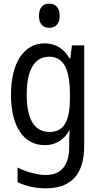

<svg xmlns="http://www.w3.org/2000/svg" viewBox="-20 -784 540 1049"><path d="M249 -632C283 -632 306 -653 306 -697C306 -743 283 -764 249 -764C215 -764 193 -743 193 -697C193 -654 214 -632 249 -632ZM230 245C370 245 440 167 440 14V-536H373L364 -465H360C328 -520 281 -547 224 -547C109 -547 40 -439 40 -266C40 -92 110 9 224 9C280 9 328 -16 358 -71H361C359 -59 358 -21 358 -5V21C358 113 318 172 231 172C187 172 124 157 76 131V211C122 234 177 245 230 245ZM251 -63C167 -63 126 -134 126 -267C126 -400 167 -474 249 -474C326 -474 362 -410 362 -267V-246C362 -120 327 -63 251 -63Z"/></svg>

Font: Noto Sans Mono ExtraCondensed
Style: Regular
Weight: 400
Width: 2
Designer: Monotype Design Team
Foundry: Monotype Imaging Inc.
Version: Version 2.014